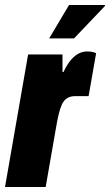

<svg xmlns="http://www.w3.org/2000/svg" viewBox="-32 -745 438 765"><path d="M-12 0 80 -528H217V-458H221Q232 -482 246 -500.5Q260 -519 277.5 -529.5Q295 -540 316 -540Q324 -540 333.5 -538.5Q343 -537 351 -533L321 -362H268Q248 -362 235 -353.5Q222 -345 214.5 -328.5Q207 -312 201.5 -288.5Q196 -265 191 -235L150 0ZM164 -592 243 -725H386V-721L263 -592Z"/></svg>

Font: Archivo ExtraCondensed Black
Style: Italic
Weight: 900
Width: 2
Italic angle: -10°
Designer: Hector Gatti
Foundry: Omnibus-Type
Version: Version 2.001